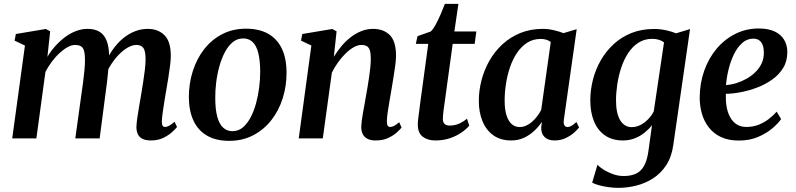

<svg xmlns="http://www.w3.org/2000/svg" viewBox="-20 -702 4036 974"><path d="M234.5 -543 220.5 -413.5Q237 -442 259.8 -467.5Q282.5 -493 309 -513Q335.5 -533 364.8 -544.2Q394 -555.5 424.5 -555.5Q461 -555.5 484.8 -541Q508.5 -526.5 520.8 -496Q533 -465.5 533.5 -417.5Q533.5 -410.5 533 -401.8Q532.5 -393 531.5 -383.5Q530.5 -374 529 -364L512.5 -379Q529.5 -419 552.8 -451.5Q576 -484 604 -507.2Q632 -530.5 663.8 -543Q695.5 -555.5 729.5 -555.5Q782.5 -555.5 814.5 -523.2Q846.5 -491 846.5 -419Q846.5 -399.5 842.8 -369.5Q839 -339.5 833.8 -306.5Q828.5 -273.5 823.5 -245Q819 -218.5 814.2 -189.8Q809.5 -161 805.8 -134.2Q802 -107.5 801 -88Q800.5 -70.5 805 -64.2Q809.5 -58 817 -58Q827 -58 838 -64Q849 -70 865.5 -84.5L878 -58Q871.5 -49 854 -32.8Q836.5 -16.5 809.2 -3Q782 10.5 745.5 10.5Q717.5 10.5 701.2 1.5Q685 -7.5 678.5 -23Q672 -38.5 672 -58Q672.5 -75 676.2 -102.2Q680 -129.5 685.5 -160.8Q691 -192 696 -221.5Q700.5 -250 705.8 -282.8Q711 -315.5 714.8 -347Q718.5 -378.5 718.5 -404Q718 -444.5 707 -459.2Q696 -474 671.5 -474Q652 -474 629.5 -461.5Q607 -449 584.8 -426.8Q562.5 -404.5 543 -374.2Q523.5 -344 510.5 -308L531.5 -381.5Q530.5 -360 528.2 -335.8Q526 -311.5 523 -287.2Q520 -263 517 -240.5L485.5 0H362L392.5 -220Q397 -249.5 401.2 -282.2Q405.5 -315 408.5 -346.5Q411.5 -378 411 -402.5Q410.5 -445.5 399.2 -459.8Q388 -474 360.5 -474Q343.5 -474 323.2 -463Q303 -452 282.2 -433Q261.5 -414 243 -389.2Q224.5 -364.5 210.5 -337.5L164.5 0H42L106.5 -471L54 -496L60.5 -529.5L212.5 -555Z M1228 -556.5Q1295 -556.5 1340.8 -530.5Q1386.5 -504.5 1410 -454.8Q1433.5 -405 1433.5 -334Q1434 -266 1414.2 -203.5Q1394.5 -141 1356.5 -92.5Q1318.5 -44 1264.5 -15.8Q1210.5 12.5 1142.5 12.5Q1076.5 12.5 1031 -13.5Q985.5 -39.5 962 -89Q938.5 -138.5 938 -208.5Q938 -278 957.8 -340.5Q977.5 -403 1015.2 -451.8Q1053 -500.5 1106.8 -528.5Q1160.5 -556.5 1228 -556.5ZM1213.5 -507Q1183.5 -507 1160.5 -488Q1137.5 -469 1120.8 -437.2Q1104 -405.5 1093 -366Q1082 -326.5 1076.8 -284.8Q1071.5 -243 1072 -204.5Q1072 -146 1082.5 -108.8Q1093 -71.5 1112.5 -54Q1132 -36.5 1159.5 -36.5Q1189 -36.5 1211.8 -55.5Q1234.5 -74.5 1251.2 -106.2Q1268 -138 1278.8 -177.5Q1289.5 -217 1294.8 -258.8Q1300 -300.5 1300 -339Q1299.5 -397 1290 -434Q1280.5 -471 1261.5 -489Q1242.5 -507 1213.5 -507Z M1673.5 -414Q1691 -442.5 1712.5 -468.2Q1734 -494 1759.5 -513.5Q1785 -533 1813.2 -544.2Q1841.5 -555.5 1872.5 -555.5Q1926 -555.5 1957.5 -524Q1989 -492.5 1989 -419Q1989 -399.5 1985 -369.2Q1981 -339 1975.5 -306Q1970 -273 1965.5 -245Q1961 -219 1956 -190Q1951 -161 1947 -134.2Q1943 -107.5 1942.5 -88Q1942.5 -70.5 1947 -64.2Q1951.5 -58 1958.5 -58Q1968 -58 1978.8 -63.2Q1989.5 -68.5 2005 -82L2017 -55Q2011 -46.5 1993.8 -30.8Q1976.5 -15 1949.5 -2.2Q1922.5 10.5 1886 10.5Q1859 10.5 1842.8 1.5Q1826.5 -7.5 1819.5 -23Q1812.5 -38.5 1812.5 -58.5Q1813 -71 1815.2 -89.8Q1817.5 -108.5 1821.5 -130.5Q1825.5 -152.5 1829.8 -175.8Q1834 -199 1837.5 -220Q1841.5 -242 1845.5 -266.2Q1849.5 -290.5 1853 -314.8Q1856.5 -339 1858.8 -362Q1861 -385 1861 -404Q1861 -431 1856.2 -446.2Q1851.5 -461.5 1841 -467.8Q1830.5 -474 1813 -474Q1795 -474 1774.5 -462.5Q1754 -451 1733.8 -431.2Q1713.5 -411.5 1695.2 -386.2Q1677 -361 1663.5 -333.5L1617.5 0H1495.5L1559.5 -471L1507 -496L1513.5 -529.5L1666 -555L1687.5 -543Z M2235.5 -181Q2232.5 -162 2230.8 -147.5Q2229 -133 2227.8 -121.5Q2226.5 -110 2226.5 -99Q2226.5 -82 2235.2 -73.5Q2244 -65 2260 -65Q2287.5 -65 2309.8 -75.2Q2332 -85.5 2349 -100L2360.5 -64.5Q2346 -47 2321.2 -29.8Q2296.5 -12.5 2263 -1Q2229.5 10.5 2187.5 10.5Q2149.5 10.5 2124.2 -8.8Q2099 -28 2099.5 -72.5Q2099.5 -77.5 2100 -85Q2100.5 -92.5 2102 -104Q2103.5 -115.5 2105.8 -132.8Q2108 -150 2111 -174.5L2152.5 -479.5H2089.5L2098 -518.5L2165.5 -542.5Q2178 -554.5 2191.2 -579.2Q2204.5 -604 2216.5 -632.2Q2228.5 -660.5 2237 -682.5H2305.5L2285 -542.5H2396.5L2388 -479.5H2276.5Z M2840.5 -95.5Q2837.5 -74 2843.5 -65.8Q2849.5 -57.5 2859.5 -57.5Q2868 -57.5 2878.8 -63.5Q2889.5 -69.5 2904 -83L2917.5 -55.5Q2911.5 -46.5 2894.2 -30.8Q2877 -15 2851.2 -2.2Q2825.5 10.5 2793 10.5Q2761 10.5 2743 -6.5Q2725 -23.5 2725.5 -55.5L2729 -84Q2714 -61 2691.2 -39.2Q2668.5 -17.5 2639 -3.5Q2609.5 10.5 2573 10.5Q2519.5 10.5 2483 -15.5Q2446.5 -41.5 2427.8 -86.8Q2409 -132 2409 -190Q2409 -243 2422.8 -295.5Q2436.5 -348 2463.2 -394.8Q2490 -441.5 2529.5 -477.8Q2569 -514 2620.2 -534.8Q2671.5 -555.5 2734 -555.5Q2760.5 -555.5 2788.8 -549Q2817 -542.5 2838.5 -534L2905.5 -554ZM2774 -489Q2764.5 -496.5 2751.5 -500.5Q2738.5 -504.5 2723 -504.5Q2685 -504.5 2655.2 -485.8Q2625.5 -467 2603.5 -434.8Q2581.5 -402.5 2567.5 -361.8Q2553.5 -321 2546.8 -277Q2540 -233 2540 -191.5Q2540 -146.5 2549.5 -116.8Q2559 -87 2576 -72.2Q2593 -57.5 2615.5 -57.5Q2633 -57.5 2649.2 -64.8Q2665.5 -72 2679.5 -84.5Q2693.5 -97 2705.2 -112.5Q2717 -128 2725.5 -144.5Z M3395.5 34Q3387 94 3359.8 135.8Q3332.5 177.5 3293 202.8Q3253.5 228 3208 239.5Q3162.5 251 3117.5 251Q3091.5 251 3065.5 247.2Q3039.5 243.5 3017.8 237.5Q2996 231.5 2984 224.5L3011 133.5Q3020.5 145 3041.8 158.5Q3063 172 3090 181.5Q3117 191 3143.5 191Q3180.5 191 3206.2 179Q3232 167 3247.5 139Q3263 111 3269.5 63.5L3287.5 -67Q3272.5 -47.5 3250.8 -29.8Q3229 -12 3201.2 -0.8Q3173.5 10.5 3140 10.5Q3085.5 10.5 3048.5 -15.5Q3011.5 -41.5 2993 -87.2Q2974.5 -133 2974.5 -193Q2974.5 -245 2987.8 -297.2Q3001 -349.5 3027.5 -395.8Q3054 -442 3093 -478Q3132 -514 3183.2 -534.5Q3234.5 -555 3298 -555Q3329 -555 3358.8 -548.5Q3388.5 -542 3409.5 -533L3480.5 -554.5ZM3348.5 -487Q3338 -495.5 3322.5 -500.2Q3307 -505 3289 -505Q3249 -505 3218.5 -485.2Q3188 -465.5 3166.5 -432.5Q3145 -399.5 3131.5 -358.8Q3118 -318 3111.5 -274.8Q3105 -231.5 3105 -192.5Q3105 -159 3110.5 -133.8Q3116 -108.5 3126.5 -91.5Q3137 -74.5 3151.5 -65.8Q3166 -57 3184 -57Q3208 -57 3230 -68.5Q3252 -80 3269.2 -98.5Q3286.5 -117 3296.5 -137Z M3942.5 -98Q3928.5 -77 3898.8 -51.5Q3869 -26 3826 -7.5Q3783 11 3728 11Q3674.5 11 3636.5 -7.2Q3598.5 -25.5 3574.8 -56.8Q3551 -88 3540.2 -127Q3529.5 -166 3529.5 -207Q3530 -280 3552.5 -343.5Q3575 -407 3615.5 -455Q3656 -503 3710.5 -530.2Q3765 -557.5 3828.5 -557.5Q3878.5 -557.5 3910.5 -542Q3942.5 -526.5 3958 -500Q3973.5 -473.5 3974 -440Q3974.5 -393.5 3953.8 -358.8Q3933 -324 3898.5 -299.2Q3864 -274.5 3822.5 -258.5Q3781 -242.5 3739 -234.5Q3697 -226.5 3662 -226Q3661 -191.5 3666 -161.2Q3671 -131 3683.8 -107.8Q3696.5 -84.5 3717 -71.2Q3737.5 -58 3766.5 -58Q3799.5 -58 3827.2 -68.8Q3855 -79.5 3878.2 -97Q3901.5 -114.5 3920 -135.5ZM3802 -506Q3769.5 -506 3745 -484Q3720.5 -462 3703.2 -426.5Q3686 -391 3676 -350Q3666 -309 3663 -270.5Q3688 -272 3715 -280.2Q3742 -288.5 3767 -302.5Q3792 -316.5 3812.2 -336.2Q3832.5 -356 3844 -381.2Q3855.5 -406.5 3855 -436Q3854.5 -471 3840.8 -488.5Q3827 -506 3802 -506Z"/></svg>

Font: Merriweather 48pt SemiBold
Style: Italic
Weight: 600
Italic angle: -7.8°
Designer: Eben Sorkin
Foundry: Eben Sorkin
Version: Version 2.101